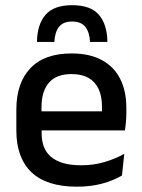

<svg xmlns="http://www.w3.org/2000/svg" viewBox="-20 -708 546 740"><path d="M276.5 11.5Q159.5 11.5 101.2 -44.2Q43 -100 43 -205V-285Q43 -388.5 97.2 -445.2Q151.5 -502 255.5 -502Q326 -502 373 -476.2Q420 -450.5 443.5 -403.5Q467 -356.5 467 -292V-273.5Q467 -256.5 465.5 -239Q464 -221.5 461.5 -205.5H371.5Q372.5 -231.5 372.8 -254.5Q373 -277.5 373 -296.5Q373 -337 360 -365Q347 -393 321 -407.8Q295 -422.5 255.5 -422.5Q197 -422.5 168.5 -389.2Q140 -356 140 -294.5V-248.5L140.5 -237V-193.5Q140.5 -166 148.8 -143.5Q157 -121 175.2 -104.8Q193.5 -88.5 222.5 -79.8Q251.5 -71 293 -71Q340 -71 381.2 -83Q422.5 -95 459 -115L450 -31.5Q417 -12 373.2 -0.2Q329.5 11.5 276.5 11.5ZM95 -205.5V-279H441.5V-205.5ZM258 -688Q329.5 -688 361.2 -651Q393 -614 394 -546.5H327Q325 -585 308.5 -605Q292 -625 258 -625Q224 -625 207.8 -605Q191.5 -585 189.5 -546.5H122.5Q123.5 -614 155.5 -651Q187.5 -688 258 -688Z"/></svg>

Font: Anek Latin Medium Medium
Style: Regular
Weight: 500
Version: Version 1.003